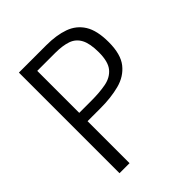

<svg xmlns="http://www.w3.org/2000/svg" viewBox="-178 -737 846 846"><g transform="rotate(-45 245.0 -313.5)"><path d="M78.1 0V-627H248.5Q312 -627 357.7 -610.6Q403.3 -594.2 428.2 -554.2Q453.1 -514.2 453.1 -441.9Q453.1 -366.7 422.4 -327.9Q391.6 -289.1 339.4 -275.4Q287.1 -261.7 222.2 -261.7H140.6V0ZM140.6 -289.1 118.7 -313.5H215.8Q267.6 -313.5 306.9 -321Q346.2 -328.6 368.4 -355.7Q390.6 -382.8 390.6 -440.9Q390.6 -495.6 375.2 -524.7Q359.9 -553.7 329.1 -564.5Q298.3 -575.2 252.4 -575.2H118.7L140.6 -599.6Z"/></g></svg>

Font: Anaheim
Style: Regular
Weight: 400
Designer: Vernon Adams
Foundry: Vernon Adams
Version: Version 2.001